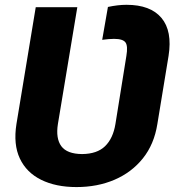

<svg xmlns="http://www.w3.org/2000/svg" viewBox="-20 -757 719 787"><path d="M293.5 9.8Q209 9.8 148.7 -20Q88.4 -49.8 61.3 -107.4Q34.2 -165 47.4 -248.5L126.5 -727.5H296.9L217.3 -248.5Q208 -189.5 231.4 -157.7Q254.9 -126 316.4 -125.5Q377.9 -126 410.6 -157.7Q443.4 -189.5 453.1 -248.5L498 -527.8Q504.9 -568.4 494.4 -583Q483.9 -597.7 447.3 -597.7Q437 -597.7 425.3 -596.7Q413.6 -595.7 398.9 -593.8L422.4 -728.5Q442.9 -732.9 461.7 -735.1Q480.5 -737.3 498.5 -737.3Q596.7 -737.3 641.8 -683.6Q687 -629.9 670.9 -527.8L625 -248.5Q611.8 -165.5 565.7 -107.9Q519.5 -50.3 449.5 -20.3Q379.4 9.8 293.5 9.8Z"/></svg>

Font: Inter ExtraBold
Style: Italic
Weight: 800
Italic angle: -9.3988°
Designer: Rasmus Andersson
Foundry: rsms
Version: Version 4.001;git-66647c0bb